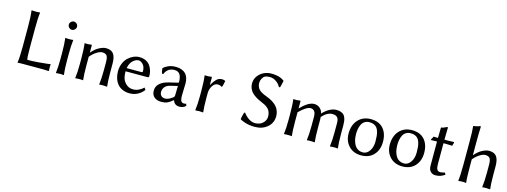

<svg xmlns="http://www.w3.org/2000/svg" viewBox="-13 -1493 6072 2298"><g transform="rotate(15 3023.0 -344.0)"><path d="M286.1 -444.8V-200.2Q286.1 -88.4 293.9 -61Q353.5 -61 424.1 -66.4Q494.6 -71.8 535.2 -77.1L576.2 -83L578.1 -79.1Q576.2 -63.5 576.2 -43.9Q576.2 -28.3 578.1 0L576.2 2.9Q551.8 0 516.1 0H243.2Q228 0 214.8 0.7Q201.7 1.5 196.3 2L190.9 2.9L189.9 0Q200.2 -71.3 200.2 -200.2V-444.8Q200.2 -569.8 189.9 -645L191.9 -647.9Q210.4 -645 243.2 -645Q276.4 -645 294.9 -647.9L295.9 -645Q286.1 -578.6 286.1 -444.8Z M680.2 -561.5Q664.6 -577.1 664.6 -597.2Q664.6 -617.2 680.2 -632.6Q695.8 -647.9 715.8 -647.9Q735.8 -647.9 751.2 -632.6Q766.6 -617.2 766.6 -597.2Q766.6 -577.1 751.2 -561.5Q735.8 -545.9 715.8 -545.9Q695.8 -545.9 680.2 -561.5ZM674.8 -180.2V-250Q674.8 -356.4 665.5 -430.2L667.5 -433.1Q686 -430.2 714.8 -430.2Q743.7 -430.2 761.7 -433.1L763.7 -430.2Q754.9 -356.9 754.9 -250V-180.2Q754.9 -73.2 763.7 0L761.7 2.9Q743.7 0 714.8 0Q685.5 0 667.5 2.9L665.5 0Q674.8 -73.7 674.8 -180.2Z M1138.7 -379.9Q1110.4 -379.9 1070.8 -355.2Q1031.2 -330.6 994.6 -287.1V-180.2Q994.6 -57.1 1002.4 0L1000.5 2.9Q982.4 0 953.6 0Q924.8 0 906.7 2.9L904.8 0Q914.6 -67.9 914.6 -180.2V-233.9Q914.6 -366.7 904.8 -428.2L906.7 -431.2Q952.1 -427.2 988.8 -435.1Q994.6 -435.1 994.6 -424.8V-342.8L996.6 -339.8Q1040 -391.1 1087.6 -415.5Q1135.3 -439.9 1169.4 -439.9Q1234.9 -439.9 1263.2 -401.4Q1291.5 -362.8 1291.5 -282.2V-180.2Q1291.5 -60.5 1299.8 0L1297.9 2.9Q1279.3 0 1250.5 0Q1221.7 0 1203.6 2.9L1201.7 0Q1211.4 -77.6 1211.4 -180.2V-277.8Q1211.4 -336.9 1194.8 -358.4Q1178.2 -379.9 1138.7 -379.9Z M1468.3 -272.9H1652.3Q1666.5 -272.9 1666.5 -287.1Q1666.5 -339.4 1639.9 -369.6Q1613.3 -399.9 1582.5 -399.9Q1574.2 -399.9 1563.2 -397Q1552.2 -394 1537.4 -385Q1522.5 -376 1509.3 -362.8Q1496.1 -349.6 1484.6 -325.9Q1473.1 -302.2 1468.3 -272.9ZM1735.4 -104 1753.4 -79.1Q1723.6 -38.6 1678.7 -14.4Q1633.8 9.8 1579.6 9.8Q1529.8 9.8 1490.7 -7.3Q1451.7 -24.4 1427.2 -54.7Q1402.8 -85 1390.1 -124Q1377.4 -163.1 1377.4 -209Q1377.4 -261.7 1396 -306.6Q1414.6 -351.6 1444.3 -379.9Q1474.1 -408.2 1510.3 -424.1Q1546.4 -439.9 1582.5 -439.9Q1629.4 -439.9 1664.6 -422.4Q1699.7 -404.8 1718.8 -376Q1737.8 -347.2 1746.6 -315.4Q1755.4 -283.7 1755.4 -250Q1755.4 -232.9 1737.3 -232.9H1465.3Q1465.3 -161.6 1487.3 -121.1Q1505.4 -88.4 1535.9 -67.6Q1566.4 -46.9 1607.4 -46.9Q1644 -46.9 1678.7 -63.7Q1713.4 -80.6 1735.4 -104Z M2116.2 -225.1 2031.2 -205.1Q1982.9 -193.8 1961.2 -166.7Q1939.5 -139.6 1939.5 -105Q1939.5 -77.1 1956.5 -58.6Q1973.6 -40 2006.3 -40Q2045.9 -40 2099.1 -80.1Q2113.3 -90.8 2113.3 -106ZM2116.2 -47.9H2112.3Q2071.8 -13.7 2043.5 -2Q2015.1 9.8 1970.2 9.8Q1917.5 9.8 1884.3 -17.6Q1851.1 -44.9 1851.1 -98.1Q1851.1 -150.4 1890.6 -186Q1930.2 -221.7 1999 -237.8L2110.4 -264.2Q2117.2 -266.6 2117.2 -275.9Q2117.2 -308.1 2110.8 -331.8Q2104.5 -355.5 2095.5 -368.4Q2086.4 -381.3 2073 -388.7Q2059.6 -396 2049.1 -397.9Q2038.6 -399.9 2025.4 -399.9Q2000.5 -399.9 1979.5 -391.6Q1958.5 -383.3 1944.8 -370.1Q1931.2 -356.9 1922.6 -343.8Q1914.1 -330.6 1909.2 -316.9L1896 -317.9Q1885.3 -336.9 1881.3 -381.8Q1901.9 -404.3 1940.9 -422.1Q1980 -439.9 2031.2 -439.9Q2056.2 -439.9 2077.9 -436Q2099.6 -432.1 2122.1 -421.1Q2144.5 -410.2 2160.4 -392.6Q2176.3 -375 2186.3 -345.5Q2196.3 -315.9 2196.3 -276.9Q2196.3 -273.4 2194.3 -208Q2192.4 -142.6 2192.4 -126Q2192.4 -108.9 2193.4 -97.9Q2194.3 -86.9 2198.5 -71.8Q2202.6 -56.6 2212.9 -48.8Q2223.1 -41 2239.3 -41Q2252.9 -41 2267.1 -45.9L2274.4 -21Q2244.6 9.8 2194.3 9.8Q2165.5 9.8 2145 -4.9Q2124.5 -19.5 2116.2 -47.9Z M2608.4 -439.9Q2626.5 -439.9 2644 -432.1L2647.9 -428.2Q2636.7 -365.2 2628.4 -354L2620.1 -352.1Q2605 -366.2 2571.3 -366.2Q2534.7 -366.2 2508.5 -325Q2482.4 -283.7 2482.4 -231.9V-180.2Q2482.4 -57.1 2490.2 0L2488.3 2.9Q2469.7 0 2441.4 0Q2412.1 0 2394 2.9L2392.1 0Q2402.3 -71.3 2402.3 -180.2V-234.9Q2402.3 -364.7 2392.1 -429.2L2394 -432.1Q2439.5 -428.2 2476.1 -436Q2482.4 -436 2482.4 -425.8V-334Q2499 -362.3 2510.5 -378.7Q2522 -395 2537.1 -410.6Q2552.2 -426.3 2569.6 -433.1Q2586.9 -439.9 2608.4 -439.9Z M3123.5 -34.2Q3155.3 -34.2 3184.3 -47.1Q3213.4 -60.1 3233.6 -87.6Q3253.9 -115.2 3253.9 -150.9Q3253.9 -175.8 3247.8 -196Q3241.7 -216.3 3231.7 -230.7Q3221.7 -245.1 3205.8 -257.8Q3189.9 -270.5 3174.1 -278.8Q3158.2 -287.1 3136.7 -295.9Q3107.9 -308.1 3086.4 -319.1Q3064.9 -330.1 3040.8 -347.4Q3016.6 -364.7 3001 -383.3Q2985.4 -401.9 2975.1 -428.2Q2964.8 -454.6 2964.8 -484.9Q2964.8 -537.6 2996.3 -579.3Q3027.8 -621.1 3074.7 -641.1Q3115.2 -658.2 3160.6 -658.2Q3193.4 -658.2 3221.9 -653.6Q3250.5 -648.9 3267.6 -642.3Q3284.7 -635.7 3297.1 -628.9Q3309.6 -622.1 3314.5 -617.2L3319.8 -612.8L3321.8 -609.9Q3306.6 -541.5 3300.8 -525.9H3286.6Q3267.6 -563.5 3230.5 -588.6Q3193.4 -613.8 3152.8 -613.8Q3114.7 -613.8 3091.8 -602.1Q3072.3 -591.3 3059.1 -565.4Q3045.9 -539.6 3045.9 -512.2Q3045.9 -488.3 3054.2 -468.3Q3062.5 -448.2 3073.7 -435.5Q3085 -422.9 3103.5 -411.1Q3122.1 -399.4 3135.3 -393.8Q3148.4 -388.2 3168 -380.9Q3195.3 -370.6 3218 -359.6Q3240.7 -348.6 3265.6 -331.1Q3290.5 -313.5 3307.4 -293.2Q3324.2 -272.9 3335.4 -243.9Q3346.7 -214.8 3346.7 -181.2Q3346.7 -95.2 3284.7 -42.7Q3222.7 9.8 3128.9 9.8Q3096.2 9.8 3065.4 5.1Q3034.7 0.5 3013.9 -6.1Q2993.2 -12.7 2977.3 -19.3Q2961.4 -25.9 2954.1 -30.3L2946.8 -35.2L2944.8 -38.1Q2950.2 -76.2 2964.8 -123H2977.5Q3007.3 -82.5 3045.2 -58.3Q3083 -34.2 3123.5 -34.2Z M3580.6 -344.2 3582.5 -339.8Q3676.8 -439.9 3750.5 -439.9Q3791 -439.9 3820.3 -413.8Q3849.6 -387.7 3856.4 -350.1Q3941.9 -439.9 4025.4 -439.9Q4056.6 -439.9 4079.6 -431.4Q4102.5 -422.9 4116 -409.4Q4129.4 -396 4137.2 -374.3Q4145 -352.5 4147.7 -330.8Q4150.4 -309.1 4150.4 -279.8V-180.2Q4150.4 -60.5 4158.7 0L4156.7 2.9Q4138.7 0 4109.4 0Q4081.1 0 4062.5 2.9L4060.5 0Q4070.8 -71.3 4070.8 -180.2V-290Q4070.8 -338.9 4051.3 -359.4Q4031.7 -379.9 3989.7 -379.9Q3926.3 -379.9 3862.8 -309.1Q3864.7 -284.7 3864.7 -280.8V-180.2Q3864.7 -57.1 3872.6 0L3870.6 2.9Q3852.5 0 3823.7 0Q3794.9 0 3776.4 2.9L3774.4 0Q3784.7 -71.3 3784.7 -180.2V-291Q3784.7 -379.9 3717.8 -379.9Q3692.9 -379.9 3655.5 -355Q3618.2 -330.1 3580.6 -292V-180.2Q3580.6 -57.1 3588.4 0L3586.4 2.9Q3568.4 0 3539.6 0Q3510.7 0 3492.7 2.9L3490.7 0Q3500.5 -67.9 3500.5 -180.2V-233.9Q3500.5 -366.7 3490.7 -428.2L3492.7 -431.2Q3538.1 -427.2 3574.7 -435.1Q3580.6 -435.1 3580.6 -424.8Z M4236.3 -205.1Q4236.3 -311.5 4295.2 -375.7Q4354 -439.9 4452.1 -439.9Q4551.8 -439.9 4606 -378.9Q4660.2 -317.9 4660.2 -213.9Q4660.2 -114.3 4603 -52.2Q4545.9 9.8 4448.2 9.8Q4351.1 9.8 4293.7 -51.3Q4236.3 -112.3 4236.3 -205.1ZM4445.3 -399.9Q4411.6 -399.9 4387 -384.8Q4362.3 -369.6 4349.1 -343.3Q4335.9 -316.9 4330.1 -287.1Q4324.2 -257.3 4324.2 -222.2Q4324.2 -196.8 4327.6 -172.4Q4331.1 -147.9 4340.6 -121.3Q4350.1 -94.7 4364.5 -75Q4378.9 -55.2 4402.8 -42.5Q4426.8 -29.8 4457 -29.8Q4506.8 -29.8 4539.6 -76.9Q4572.3 -124 4572.3 -195.8Q4572.3 -234.9 4569.3 -263.9Q4566.4 -293 4558.1 -319.6Q4549.8 -346.2 4535.9 -363Q4522 -379.9 4499.3 -389.9Q4476.6 -399.9 4445.3 -399.9Z M4747.1 -205.1Q4747.1 -311.5 4805.9 -375.7Q4864.7 -439.9 4962.9 -439.9Q5062.5 -439.9 5116.7 -378.9Q5170.9 -317.9 5170.9 -213.9Q5170.9 -114.3 5113.8 -52.2Q5056.6 9.8 4959 9.8Q4861.8 9.8 4804.4 -51.3Q4747.1 -112.3 4747.1 -205.1ZM4956.1 -399.9Q4922.4 -399.9 4897.7 -384.8Q4873 -369.6 4859.9 -343.3Q4846.7 -316.9 4840.8 -287.1Q4835 -257.3 4835 -222.2Q4835 -196.8 4838.4 -172.4Q4841.8 -147.9 4851.3 -121.3Q4860.8 -94.7 4875.2 -75Q4889.6 -55.2 4913.6 -42.5Q4937.5 -29.8 4967.8 -29.8Q5017.6 -29.8 5050.3 -76.9Q5083 -124 5083 -195.8Q5083 -234.9 5080.1 -263.9Q5077.1 -293 5068.8 -319.6Q5060.5 -346.2 5046.6 -363Q5032.7 -379.9 5010 -389.9Q4987.3 -399.9 4956.1 -399.9Z M5283.7 -430.2Q5283.7 -460.4 5284.9 -500Q5286.1 -539.6 5286.1 -557.1L5288.1 -560.1Q5302.7 -562 5314 -566.2Q5325.2 -570.3 5337.6 -576.7Q5350.1 -583 5357.9 -585.9Q5366.7 -585.9 5366.7 -576.2Q5363.8 -518.1 5363.8 -430.2H5409.7Q5443.8 -430.2 5480 -432.1L5484.9 -424.8Q5476.1 -401.9 5472.7 -383.8Q5439.9 -386.2 5400.9 -386.2H5363.8V-126Q5363.8 -81.5 5375.5 -61.3Q5387.2 -41 5416 -41Q5435.5 -41 5471.7 -51.8L5483.9 -26.9Q5452.6 -6.8 5426 1.5Q5399.4 9.8 5367.7 9.8Q5331.1 9.8 5307.4 -14.9Q5283.7 -39.6 5283.7 -85.9V-386.2Q5254.9 -386.2 5211.9 -383.8L5207 -391.1Q5223.1 -416 5230 -432.1Q5242.2 -430.2 5283.7 -430.2Z M5660.6 -201.2V-481Q5660.6 -624.5 5653.8 -674.8L5655.8 -678.2Q5673.8 -679.7 5689 -683.1Q5704.1 -686.5 5711.4 -689Q5718.8 -691.4 5735.8 -698.2Q5744.6 -698.2 5744.6 -688Q5740.7 -625 5740.7 -499V-342.8L5742.7 -339.8Q5786.1 -391.1 5833.7 -415.5Q5881.3 -439.9 5915.5 -439.9Q5981 -439.9 6009.3 -401.4Q6037.6 -362.8 6037.6 -282.2V-180.2Q6037.6 -60.5 6045.9 0L6043.9 2.9Q6025.4 0 5996.6 0Q5967.8 0 5949.7 2.9L5947.8 0Q5957.5 -77.6 5957.5 -180.2V-277.8Q5957.5 -336.9 5940.9 -358.4Q5924.3 -379.9 5884.8 -379.9Q5856.4 -379.9 5816.9 -355.2Q5777.3 -330.6 5740.7 -287.1V-201.2Q5740.7 -57.1 5748.5 0L5746.6 2.9Q5728.5 0 5699.7 0Q5670.9 0 5652.8 2.9L5650.9 0Q5660.6 -67.9 5660.6 -201.2Z"/></g></svg>

Font: Linear Smooth
Style: Regular
Weight: 400
Designer: Philipp H. Poll, Flanker
Foundry: Philipp H. Poll, reworked by Flanker
Version: Version 1.061 | FøM Fix